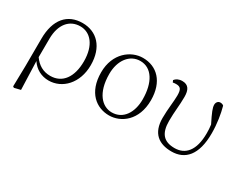

<svg xmlns="http://www.w3.org/2000/svg" viewBox="-94 -928 1898 1538"><g transform="rotate(30 855.0 -159.5)"><path d="M86 196 97 203 155 189 146 -73C183 -16 242 14 307 14C433 14 540 -94 540 -262C540 -429 447 -522 316 -522C178 -522 91 -428 91 -246L90 5ZM146 -109 147 -281C148 -412 213 -490 313 -490C407 -490 477 -409 477 -261C477 -115 412 -25 300 -25C234 -25 184 -55 146 -109Z M866 14C976 14 1098 -72 1098 -259C1098 -431 1003 -522 874 -522C764 -522 640 -432 640 -254C640 -67 750 14 866 14ZM873 -18C785 -18 703 -99 703 -276C703 -402 771 -490 868 -490C974 -490 1037 -388 1037 -232C1037 -112 979 -18 873 -18Z M1444 14C1569 14 1652 -72 1652 -273C1652 -362 1638 -446 1620 -511C1613 -518 1602 -522 1589 -522C1569 -522 1554 -505 1554 -482C1554 -455 1568 -420 1612 -332C1616 -303 1617 -279 1617 -253C1617 -94 1551 -22 1452 -22C1350 -22 1306 -76 1306 -189C1306 -276 1317 -338 1317 -417C1317 -481 1297 -519 1239 -519C1207 -519 1183 -506 1170 -488L1178 -470C1186 -472 1197 -473 1208 -473C1249 -473 1262 -455 1262 -398C1262 -343 1249 -267 1249 -183C1249 -43 1327 14 1444 14Z"/></g></svg>

Font: Noto Serif CJK SC ExtraLight
Style: Regular
Weight: 200
Designer: Ryoko NISHIZUKA 西塚涼子 (kana & ideographs); Frank Grießhammer (Latin, Greek & Cyrillic); Wenlong ZHANG 张文龙 (bopomofo); San
Foundry: Adobe
Version: Version 2.001;hotconv 1.1.0;makeotfexe 2.6.0